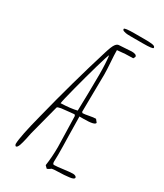

<svg xmlns="http://www.w3.org/2000/svg" viewBox="-214 -935 888 1038"><g transform="rotate(30 229.5 -415.5)"><path d="M414.1 -849.1Q402.8 -850.6 391.6 -850.8Q380.4 -851.1 363.3 -851.1H306.6Q243.7 -851.1 242.7 -842.8Q242.7 -839.4 245.1 -835.9Q248 -832 264.2 -828.6Q273.4 -826.7 295.9 -826.7H315.4H371.6Q434.6 -826.7 435.5 -835Q435.5 -840.8 430.7 -844.2Q425.8 -847.7 414.1 -849.1ZM273.9 13.7 283.2 6.8Q288.6 4.4 324.7 3.4Q359.4 2.9 389.6 -1Q419.4 -4.4 419.4 -15.1Q419.4 -21 412.6 -24.4Q405.8 -27.8 397.5 -27.8Q379.9 -27.8 340.8 -22.5Q301.8 -17.1 284.2 -17.1Q275.4 -17.1 275.4 -34.2Q275.4 -45.4 275.9 -54.7Q276.4 -64 276.4 -75.2Q276.4 -124 274.4 -194.3Q272.5 -264.6 272.5 -313H298.8Q370.1 -313 370.1 -330.1L356.4 -347.2Q341.3 -347.2 316.9 -342.3Q290 -336.9 277.3 -336.9L272.5 -342.8Q272.5 -381.8 273.9 -459.5Q275.4 -537.1 275.4 -576.2Q275.4 -604.5 272 -650.9Q268.6 -697.3 268.6 -725.1Q318.4 -731 367.2 -731L373.5 -743.2Q373.5 -758.8 342.3 -758.8Q331.5 -758.8 303.2 -756.3Q274.9 -753.9 265.1 -753.9Q253.4 -753.9 243.2 -739.7Q232.9 -725.6 219.2 -680.2Q149.4 -454.6 88.4 -210.9Q48.8 -58.6 48.3 -13.2Q48.3 -9.3 50.8 -5.1Q53.2 -1 56.2 -1Q64.5 -1 71.8 -21Q77.6 -37.6 83.7 -65.2Q89.8 -92.8 91.3 -102.1L141.1 -293Q142.6 -297.9 164.1 -301.8Q179.7 -304.2 212.9 -307.1Q240.7 -309.6 244.1 -310.1L249.5 -303.2Q249.5 -278.8 252 -208Q254.4 -137.2 254.4 -111.8Q254.4 -50.8 246.1 5.9L260.3 20Q266.1 19 273.9 13.7ZM252.4 -563Q252.4 -519.5 251 -440.9L248.5 -335.9Q211.4 -326.7 148.4 -324.2Q149.9 -340.3 172.4 -426.8Q194.8 -513.2 217.8 -593.3Q240.7 -673.3 246.1 -680.2Q252.4 -632.8 252.4 -563Z"/></g></svg>

Font: Amatica SC
Style: Regular
Weight: 400
Version: Version 2.000